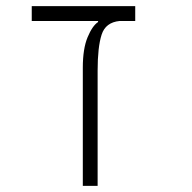

<svg xmlns="http://www.w3.org/2000/svg" viewBox="-20 -606 626 626"><path d="M420.9 -585.9V-537.6H370.1Q324.2 -533.2 311.3 -492.9Q298.3 -452.6 298.3 -376V0H250V-385.3Q250 -447.3 265.6 -484.6Q281.2 -522 299.8 -534.2V-537.6H83.5V-585.9Z"/></svg>

Font: Cascadia Mono NF ExtraLight
Style: Regular
Weight: 200
Monospace: yes
Designer: Aaron Bell
Foundry: Saja Typeworks
Version: Version 2404.023; ttfautohint (v1.8.4)